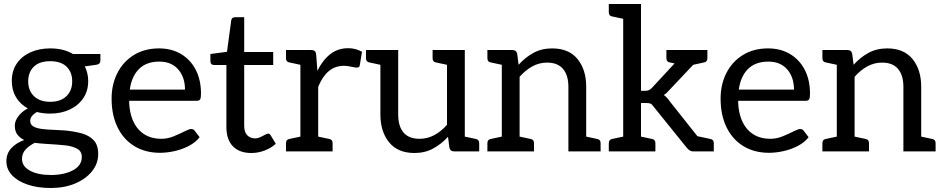

<svg xmlns="http://www.w3.org/2000/svg" viewBox="-20 -757 4711 960"><path d="M231 -515Q298 -515 345 -487H482V-454Q482 -436 461 -433L404 -425Q421 -391 421 -352Q421 -302 396 -265.5Q371 -229 328 -209Q285 -189 231 -189Q213 -189 196.5 -191Q180 -193 164 -197Q131 -177 131 -153Q131 -134 146.5 -125Q162 -116 187.5 -112.5Q213 -109 243 -108Q273 -107 301 -105Q347 -101 385.5 -91Q424 -81 447.5 -57Q471 -33 471 13Q471 61 440 99.5Q409 138 355.5 160.5Q302 183 234 183Q168 183 118 166Q68 149 40 119Q12 89 12 49Q12 11 36 -15.5Q60 -42 101 -57Q80 -67 67 -84Q54 -101 54 -129Q54 -152 72 -176Q90 -200 119 -215Q81 -236 60 -271Q39 -306 39 -352Q39 -403 64 -439.5Q89 -476 132.5 -495.5Q176 -515 231 -515ZM231 -248Q283 -248 312 -276Q341 -304 341 -350Q341 -396 313 -423.5Q285 -451 231 -451Q177 -451 149 -423.5Q121 -396 121 -350Q121 -304 150 -276Q179 -248 231 -248ZM389 28Q389 -1 365.5 -13.5Q342 -26 309 -30Q295 -32 265 -34Q235 -36 204 -38Q173 -40 154 -43Q126 -29 108 -9.5Q90 10 90 37Q90 75 130 96.5Q170 118 235 118Q300 118 344.5 94.5Q389 71 389 28Z M780 7Q707 7 652.5 -26Q598 -59 568 -120Q538 -181 538 -264Q538 -335 567 -392Q596 -449 649.5 -482Q703 -515 775 -515Q838 -515 885 -487Q932 -459 958.5 -408.5Q985 -358 985 -288Q985 -267 980.5 -260Q976 -253 963 -253H626V-240Q631 -156 673 -109.5Q715 -63 787 -63Q818 -63 848.5 -75.5Q879 -88 902.5 -100Q926 -112 936 -112Q947 -112 953 -104L978 -71Q958 -45 924.5 -27.5Q891 -10 853 -1.5Q815 7 780 7ZM629 -309H905Q905 -371 871 -410Q837 -449 777 -449Q712 -449 675 -412Q638 -375 629 -309Z M1237 8Q1177 8 1144.5 -25.5Q1112 -59 1112 -122V-432H1051Q1032 -432 1032 -452V-487L1115 -498L1136 -654Q1138 -671 1156 -671H1201V-497H1346V-432H1201V-128Q1201 -96 1216.5 -80.5Q1232 -65 1257 -65Q1268 -65 1281 -71Q1294 -77 1305 -83Q1316 -89 1321 -89Q1328 -89 1333 -81L1359 -38Q1336 -17 1303.5 -4.5Q1271 8 1237 8Z M1410 0V-41Q1410 -59 1426 -62L1482 -74V-433L1426 -445Q1410 -448 1410 -466V-507H1533Q1548 -507 1554 -501.5Q1560 -496 1561 -482L1567 -403Q1593 -456 1631 -486Q1669 -516 1721 -516Q1742 -516 1759 -511Q1776 -506 1790 -498L1779 -431Q1778 -419 1763 -419Q1756 -419 1736 -423.5Q1716 -428 1701 -428Q1655 -428 1623.5 -401Q1592 -374 1571 -323V-74L1627 -62Q1643 -59 1643 -41V0Z M2052 8Q1969 8 1925.5 -45.5Q1882 -99 1882 -184V-433L1826 -445Q1810 -448 1810 -466V-507H1971V-184Q1971 -126 1997.5 -94.5Q2024 -63 2078 -63Q2117 -63 2151.5 -81.5Q2186 -100 2215 -133V-433L2159 -445Q2143 -448 2143 -466V-507H2304V-74L2360 -62Q2376 -59 2376 -41V0H2251Q2231 0 2227 -19L2220 -73Q2187 -37 2146 -14.5Q2105 8 2052 8Z M2417 0V-41Q2417 -59 2433 -62L2489 -74V-433L2433 -445Q2417 -448 2417 -466V-507H2542Q2562 -507 2566 -488L2573 -433Q2606 -470 2647 -492.5Q2688 -515 2741 -515Q2824 -515 2867.5 -462Q2911 -409 2911 -323V-74L2967 -62Q2983 -59 2983 -41V0H2822V-323Q2822 -380 2795.5 -412Q2769 -444 2715 -444Q2676 -444 2641.5 -425Q2607 -406 2578 -373V-74L2634 -62Q2650 -59 2650 -41V0Z M3024 0V-41Q3024 -59 3040 -62L3096 -74V-663L3040 -675Q3024 -678 3024 -696V-737H3185V-303H3208Q3226 -303 3239 -317L3353 -440L3328 -445Q3312 -448 3312 -466V-507H3517V-466Q3517 -448 3501 -445L3446 -433L3328 -308Q3321 -301 3314.5 -294Q3308 -287 3299 -282Q3316 -270 3329 -250L3467 -76L3533 -62Q3549 -59 3549 -41V0H3447Q3436 0 3429 -4.5Q3422 -9 3414 -18L3247 -225Q3240 -236 3232.5 -239Q3225 -242 3210 -242H3185V-74L3241 -62Q3257 -59 3257 -41V0Z M3825 7Q3752 7 3697.5 -26Q3643 -59 3613 -120Q3583 -181 3583 -264Q3583 -335 3612 -392Q3641 -449 3694.5 -482Q3748 -515 3820 -515Q3883 -515 3930 -487Q3977 -459 4003.5 -408.5Q4030 -358 4030 -288Q4030 -267 4025.5 -260Q4021 -253 4008 -253H3671V-240Q3676 -156 3718 -109.5Q3760 -63 3832 -63Q3863 -63 3893.5 -75.5Q3924 -88 3947.5 -100Q3971 -112 3981 -112Q3992 -112 3998 -104L4023 -71Q4003 -45 3969.5 -27.5Q3936 -10 3898 -1.5Q3860 7 3825 7ZM3674 -309H3950Q3950 -371 3916 -410Q3882 -449 3822 -449Q3757 -449 3720 -412Q3683 -375 3674 -309Z M4092 0V-41Q4092 -59 4108 -62L4164 -74V-433L4108 -445Q4092 -448 4092 -466V-507H4217Q4237 -507 4241 -488L4248 -433Q4281 -470 4322 -492.5Q4363 -515 4416 -515Q4499 -515 4542.5 -462Q4586 -409 4586 -323V-74L4642 -62Q4658 -59 4658 -41V0H4497V-323Q4497 -380 4470.5 -412Q4444 -444 4390 -444Q4351 -444 4316.5 -425Q4282 -406 4253 -373V-74L4309 -62Q4325 -59 4325 -41V0Z"/></svg>

Font: Aleo
Style: Regular
Weight: 400
Designer: Alessio Laiso
Foundry: Alessio Laiso
Version: Version 2.001; ttfautohint (v1.8.4.7-5d5b);gftools[0.9.29]